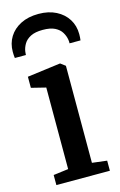

<svg xmlns="http://www.w3.org/2000/svg" viewBox="-128 -876 583 929"><g transform="rotate(-15 163.5 -411.0)"><path d="M34 0V-50.5L109 -60V-468.5L36.5 -486.5V-542L200.5 -563.5H204L228 -545.5V-59.5L302 -50.5V0ZM164 -822.5Q214.5 -822.5 251.8 -803.5Q289 -784.5 309.5 -751.8Q330 -719 330 -677Q330 -670 329.5 -661.2Q329 -652.5 328 -646H273Q273.5 -649.5 273.2 -654.2Q273 -659 272 -664.5Q269 -683.5 258.2 -701.5Q247.5 -719.5 225 -731Q202.5 -742.5 164 -742.5Q126 -742.5 103.2 -730.8Q80.5 -719 69.8 -701Q59 -683 56 -664Q55.5 -659 55 -654.2Q54.5 -649.5 54.5 -646H-1Q-2 -652.5 -2.5 -661.2Q-3 -670 -3 -677.5Q-3 -719 17.2 -751.8Q37.5 -784.5 75 -803.5Q112.5 -822.5 164 -822.5Z"/></g></svg>

Font: Merriweather 28pt SemiBold
Style: Regular
Weight: 600
Version: Version 2.100